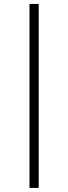

<svg xmlns="http://www.w3.org/2000/svg" viewBox="-20 -712 340 957"><path d="M127 224.6V-692.4H172.9V224.6Z"/></svg>

Font: Myanmar PaOh One
Style: Regular
Weight: 400
Designer: Debbi Hosken
Foundry: SIL
Version: Version 2.8